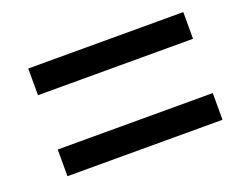

<svg xmlns="http://www.w3.org/2000/svg" viewBox="-66 -615 717 571"><g transform="rotate(-20 292.0 -329.5)"><path d="M553.2 -500V-415.5H62.5V-500ZM553.2 -243.7V-159.2H62.5V-243.7Z"/></g></svg>

Font: Arimo Medium
Style: Italic
Weight: 500
Italic angle: -12°
Designer: Steve Matteson
Foundry: Monotype Imaging Inc.
Version: Version 1.33